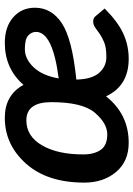

<svg xmlns="http://www.w3.org/2000/svg" viewBox="105 -666 568 818"><g transform="rotate(-90 389.0 -257.0)"><path d="M662.1 -387.7Q662.1 -406.7 646.5 -420.9Q630.9 -435.1 588.9 -435.1Q546.9 -435.1 511.5 -397.9Q476.1 -360.8 463.9 -291Q662.1 -316.4 662.1 -387.7ZM362.8 -322.3Q362.8 -428.7 285.2 -428.7Q217.8 -428.7 179 -362.3Q140.1 -295.9 140.1 -186Q140.1 -140.1 159.4 -112.1Q178.7 -84 225.6 -84Q272.5 -84 317.6 -136.7Q362.8 -189.5 362.8 -322.3ZM765.1 -392.1Q765.1 -321.3 698.7 -277.3Q632.3 -233.4 459 -215.8Q460.4 -149.9 487.5 -118.9Q514.6 -87.9 554.7 -87.9Q594.7 -87.9 616.5 -96.7Q638.2 -105.5 653.3 -116Q668.5 -126.5 680.4 -135.3Q692.4 -144 707 -144Q721.7 -144 730 -132.8L761.7 -95.2Q705.6 -39.1 655.3 -15.9Q605 7.3 547.4 7.3Q432.1 7.3 387.7 -89.4Q311.5 7.3 189.9 7.3Q110.4 7.3 65.2 -46.6Q20 -100.6 20 -181.6Q20 -339.4 100.6 -429.9Q181.2 -520.5 295.9 -520.5Q393.1 -520.5 436.5 -440.9Q505.9 -520.5 615.2 -520.5Q683.6 -520.5 724.4 -484.6Q765.1 -448.7 765.1 -392.1Z"/></g></svg>

Font: Lato-BoldItalic
Style: Bold Italic
Weight: 700
Italic angle: -7°
Designer: Lukasz Dziedzic
Foundry: tyPoland Lukasz Dziedzic
Version: Version 1.104; Western+Polish opensource